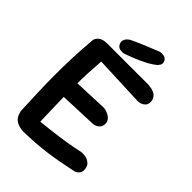

<svg xmlns="http://www.w3.org/2000/svg" viewBox="-238 -927 1029 1029"><g transform="rotate(45 276.5 -413.0)"><path d="M134 -2Q107 -4 90.5 -12Q74 -20 66 -30.5Q58 -41 54.5 -51.5Q51 -62 49 -70Q46 -142 43.5 -206.5Q41 -271 41 -334.5Q41 -398 43.5 -466Q46 -534 53 -614Q56 -628 71 -640.5Q86 -653 117 -654H431Q431 -654 438.5 -653.5Q446 -653 457.5 -650.5Q469 -648 480 -642.5Q491 -637 498.5 -626Q506 -615 507 -599Q507 -581 499.5 -571.5Q492 -562 482 -557.5Q472 -553 464.5 -552Q457 -551 457 -551L166 -563Q162 -511 160 -465.5Q158 -420 157.5 -378Q157 -336 158 -293.5Q159 -251 160 -204.5Q161 -158 163 -104Q200 -108 229.5 -111.5Q259 -115 284 -118.5Q309 -122 333.5 -125.5Q358 -129 383 -134Q408 -139 437 -145Q437 -145 443.5 -145Q450 -145 459.5 -144Q469 -143 479.5 -138.5Q490 -134 498.5 -126Q507 -118 510 -105Q515 -87 511.5 -75.5Q508 -64 501 -57.5Q494 -51 488 -48.5Q482 -46 482 -46Q435 -36 392.5 -28Q350 -20 308.5 -14.5Q267 -9 224.5 -6Q182 -3 134 -2ZM78 -284 72 -387 351 -398Q351 -398 358 -397Q365 -396 375 -392.5Q385 -389 394.5 -383Q404 -377 411 -367Q418 -357 418 -343Q418 -325 409.5 -315Q401 -305 390.5 -300.5Q380 -296 371.5 -295.5Q363 -295 363 -295ZM221 -679Q221 -679 215.5 -678.5Q210 -678 201.5 -678.5Q193 -679 185 -683Q177 -687 172 -696Q165 -710 167 -721Q169 -732 176 -740Q183 -748 189 -752Q195 -756 195 -756Q244 -779 281.5 -794Q319 -809 351 -822Q351 -822 356.5 -823Q362 -824 370 -823.5Q378 -823 386.5 -820Q395 -817 401 -808Q407 -798 406.5 -789.5Q406 -781 402 -775Q398 -769 394.5 -765.5Q391 -762 391 -762Q373 -747 351 -735Q329 -723 306 -712.5Q283 -702 261.5 -694Q240 -686 221 -679Z"/></g></svg>

Font: Sour Gummy Black Medium
Style: Regular
Weight: 500
Version: Version 1.000